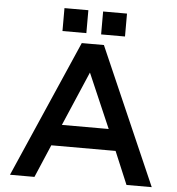

<svg xmlns="http://www.w3.org/2000/svg" viewBox="-58 -930 907 985"><g transform="rotate(5 395.0 -438.0)"><path d="M338 -705 30 0H156L228 -169H559L630 0H760L452 -705ZM514 -278H273L393 -558ZM433 -876V-758H556V-876ZM234 -876V-758H357V-876Z"/></g></svg>

Font: Mission Medium
Style: Regular
Weight: 500
Version: Version 1.000;FEAKit 1.0